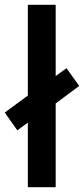

<svg xmlns="http://www.w3.org/2000/svg" viewBox="-39 -780 350 800"><path d="M77 0V-269L33 -237L-19 -311L77 -382V-760H193V-463L238 -496L291 -422L193 -349V0Z"/></svg>

Font: Noto Sans Myanmar Condensed SemiBold
Style: Regular
Weight: 600
Width: 3
Designer: Monotype Design Team
Foundry: Monotype Imaging Inc.
Version: Version 2.107; ttfautohint (v1.8.4.7-5d5b)